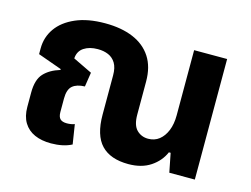

<svg xmlns="http://www.w3.org/2000/svg" viewBox="-82 -697 1102 843"><g transform="rotate(15 468.5 -275.5)"><path d="M206 10Q163 10 131.5 -4Q100 -18 82.5 -46.5Q65 -75 65 -118V-183Q65 -242 91 -270Q117 -298 163 -312L164 -316L55 -355V-381Q55 -432 83.5 -472.5Q112 -513 167 -537Q222 -561 301 -561Q375 -561 428.5 -538.5Q482 -516 511 -471.5Q540 -427 540 -360V-210Q540 -162 561 -141Q582 -120 613 -120Q642 -120 663 -136.5Q684 -153 696 -182.5Q708 -212 708 -252V-548H858V0H742L725 -86H717Q699 -44 658.5 -17Q618 10 558 10Q476 10 434.5 -33.5Q393 -77 393 -171V-349Q393 -384 380.5 -404.5Q368 -425 347 -434Q326 -443 299 -443Q261 -443 236 -426.5Q211 -410 209 -377L296 -335L286 -270Q249 -269 230 -252.5Q211 -236 211 -195V-134Q211 -112 220.5 -102.5Q230 -93 251 -93Q260 -93 269.5 -94.5Q279 -96 286 -99L300 -10Q281 0 257 5Q233 10 206 10Z"/></g></svg>

Font: Farlight84_Sys_V01
Style: Bold
Weight: 700
Designer: Monotype Design Team, Nadine Chahine and Nizar Qandah
Foundry: Monotype Imaging Inc.
Version: Version 2.004;October 31, 2024;FontCreator 14.0.0.2814 64-bi